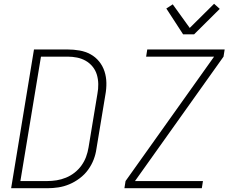

<svg xmlns="http://www.w3.org/2000/svg" viewBox="-20 -997 1240 1017"><path d="M39 0 160 -735H338Q370 -735 401.5 -729.5Q433 -724 459.5 -709.5Q486 -695 505 -671.5Q524 -648 533.5 -619Q543 -590 543.5 -558Q544 -526 538 -494L491 -210Q487 -180 476 -151.5Q465 -123 446.5 -97.5Q428 -72 402 -52.5Q376 -33 347.5 -21Q319 -9 289.5 -4.5Q260 0 231 0ZM88 -38H230Q255 -38 280 -42Q305 -46 329.5 -56Q354 -66 375 -82.5Q396 -99 411.5 -120.5Q427 -142 436 -166.5Q445 -191 449 -216L496 -500Q501 -526 500.5 -552Q500 -578 493 -601.5Q486 -625 470.5 -644Q455 -663 434 -675Q413 -687 388.5 -692Q364 -697 338 -697H197ZM639 0 645 -38 1114 -697H754L760 -735H1170L1164 -697L695 -38H1055L1049 0ZM950 -815 861 -952 895 -974 985 -849 1114 -977 1144 -950 1008 -815Z"/></svg>

Font: Iosevka Aile Extralight
Style: Italic
Weight: 200
Italic angle: -9°
Designer: Belleve Invis
Foundry: Belleve Invis
Version: Version 31.1.0; ttfautohint (v1.8.4)